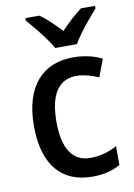

<svg xmlns="http://www.w3.org/2000/svg" viewBox="-87 -822 618 888"><g transform="rotate(-10 222.0 -378.0)"><path d="M208 -606H310C334 -651 389 -715 423 -754V-766H357C323 -740 293 -713 259 -677C227 -711 193 -744 162 -766H96V-754C131 -714 184 -650 208 -606ZM275 10C328 10 371 -1 406 -22V-110C369 -90 328 -77 280 -77C197 -77 154 -142 154 -268C154 -396 197 -462 282 -462C316 -462 353 -450 385 -437L416 -519C382 -537 333 -549 281 -549C140 -549 48 -456 48 -267C48 -78 136 10 275 10Z"/></g></svg>

Font: Noto Sans Lao Looped SemiCondensed Medium
Style: Regular
Weight: 500
Width: 4
Designer: Mark Frömberg, Ben Mitchell
Foundry: The Fontpad Ltd
Version: Version 1.002